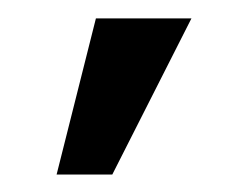

<svg xmlns="http://www.w3.org/2000/svg" viewBox="-20 -783 274 212"><path d="M42.5 -590.3 85.9 -762.7H191.4L104 -590.3Z"/></svg>

Font: Roboto Condensed Medium
Style: Regular
Weight: 500
Designer: Christian Robertson
Foundry: Google
Version: Version 3.0